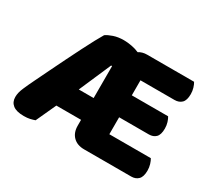

<svg xmlns="http://www.w3.org/2000/svg" viewBox="-124 -815 1123 1030"><g transform="rotate(30 437.5 -300.5)"><path d="M815 -606Q822 -595 827.5 -577Q833 -559 833 -539Q833 -501 816.5 -485Q800 -469 773 -469H562V-376H787Q794 -365 799.5 -347.5Q805 -330 805 -310Q805 -272 789 -256Q773 -240 746 -240H562V-135H819Q826 -124 831.5 -106Q837 -88 837 -68Q837 -30 820.5 -13.5Q804 3 777 3H485Q442 3 417 -22Q392 -47 392 -90V-126H239L182 -2Q168 3 152.5 6.5Q137 10 115 10Q69 10 47 -7.5Q25 -25 25 -56Q25 -70 28.5 -84.5Q32 -99 40 -117Q52 -145 71.5 -185Q91 -225 113 -270.5Q135 -316 158.5 -363.5Q182 -411 203.5 -453.5Q225 -496 243 -529.5Q261 -563 272 -581Q287 -592 315 -601.5Q343 -611 378 -611Q401 -611 427.5 -606Q454 -601 473 -592Q495 -606 524 -606ZM386 -459 300 -261H392V-459Z"/></g></svg>

Font: Baloo Tammudu
Style: Regular
Weight: 400
Designer: Omkar Shende and Ek Type
Foundry: Ek Type
Version: Version 1.007;PS 1.000;hotconv 1.0.88;makeotf.lib2.5.647800